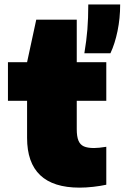

<svg xmlns="http://www.w3.org/2000/svg" viewBox="-20 -828 557 858"><path d="M323 -377.5V-250.5Q323 -218 330.5 -199.8Q338 -181.5 354.5 -174Q371 -166.5 400.5 -166.5Q420.5 -166.5 455 -172V-2.5Q430 3 397.2 6.8Q364.5 10.5 335.5 10.5Q101 10.5 101 -212V-377.5H15.5V-550H101L142 -740H323V-550H455V-377.5ZM374.5 -808H517Q517 -746 505.2 -689.2Q493.5 -632.5 473.5 -590H357Q366.5 -647 370.5 -696.5Q374.5 -746 374.5 -808Z"/></svg>

Font: Encode Sans Semi Expanded Black
Style: Regular
Weight: 900
Width: 6
Designer: Multiple Designers
Foundry: Impallari Type
Version: Version 2.000